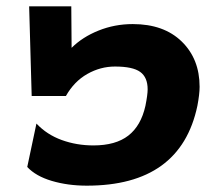

<svg xmlns="http://www.w3.org/2000/svg" viewBox="-20 -571 668 606"><path d="M66 -44 95 -181Q128 -146 175 -129Q222 -112 275 -112Q345 -112 385 -143Q425 -174 439 -237Q446 -272 446 -289Q446 -327 422.5 -344Q399 -361 343 -361Q297 -361 255.5 -337.5Q214 -314 188 -268H80L72 -551H205L206 -420Q240 -454 291 -474.5Q342 -495 399 -495Q497 -495 553.5 -440Q610 -385 610 -297Q610 -274 603 -237Q550 15 254 15Q194 15 143.5 0Q93 -15 66 -44Z"/></svg>

Font: Prompt
Style: Bold Italic
Weight: 700
Italic angle: -12°
Designer: Katatrad Team
Foundry: CadsonDemak
Version: Version 1.001